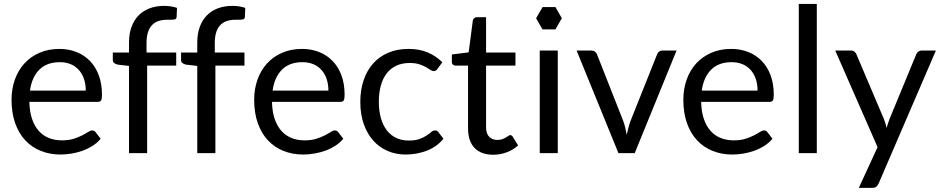

<svg xmlns="http://www.w3.org/2000/svg" viewBox="-20 -756 4649 948"><path d="M273.5 -514.5Q319 -514.5 357.5 -499.2Q396 -484 424 -455.2Q452 -426.5 467.8 -384.2Q483.5 -342 483.5 -288Q483.5 -267 479 -260Q474.5 -253 462 -253H125Q126 -205 138 -169.5Q150 -134 171 -110.2Q192 -86.5 221 -74.8Q250 -63 286 -63Q319.5 -63 343.8 -70.8Q368 -78.5 385.5 -87.5Q403 -96.5 414.8 -104.2Q426.5 -112 435 -112Q446 -112 452 -103.5L477 -71Q460.5 -51 437.5 -36.2Q414.5 -21.5 388.2 -12Q362 -2.5 334 2.2Q306 7 278.5 7Q226 7 181.8 -10.8Q137.5 -28.5 105.2 -62.8Q73 -97 55 -147.5Q37 -198 37 -263.5Q37 -316.5 53.2 -362.5Q69.5 -408.5 100 -442.2Q130.5 -476 174.5 -495.2Q218.5 -514.5 273.5 -514.5ZM275.5 -449Q211 -449 174 -411.8Q137 -374.5 128 -308.5H403.5Q403.5 -339.5 395 -365.2Q386.5 -391 370 -409.8Q353.5 -428.5 329.8 -438.8Q306 -449 275.5 -449Z M617 0V-430.5L561 -437Q550.5 -439.5 543.8 -444.8Q537 -450 537 -460V-496.5H617V-545.5Q617 -589 629.2 -622.8Q641.5 -656.5 664.2 -679.8Q687 -703 719 -715Q751 -727 791 -727Q825 -727 854 -717L852 -672.5Q851.5 -662.5 843.5 -660.5Q835.5 -658.5 821 -658.5H805.5Q782.5 -658.5 763.8 -652.5Q745 -646.5 731.5 -633Q718 -619.5 710.8 -597.5Q703.5 -575.5 703.5 -543V-496.5H850V-432H706.5V0Z M954 0V-430.5L898 -437Q887.5 -439.5 880.8 -444.8Q874 -450 874 -460V-496.5H954V-545.5Q954 -589 966.2 -622.8Q978.5 -656.5 1001.2 -679.8Q1024 -703 1056 -715Q1088 -727 1128 -727Q1162 -727 1191 -717L1189 -672.5Q1188.5 -662.5 1180.5 -660.5Q1172.5 -658.5 1158 -658.5H1142.5Q1119.5 -658.5 1100.8 -652.5Q1082 -646.5 1068.5 -633Q1055 -619.5 1047.8 -597.5Q1040.5 -575.5 1040.5 -543V-496.5H1187V-432H1043.5V0Z M1471.5 -514.5Q1517 -514.5 1555.5 -499.2Q1594 -484 1622 -455.2Q1650 -426.5 1665.8 -384.2Q1681.5 -342 1681.5 -288Q1681.5 -267 1677 -260Q1672.5 -253 1660 -253H1323Q1324 -205 1336 -169.5Q1348 -134 1369 -110.2Q1390 -86.5 1419 -74.8Q1448 -63 1484 -63Q1517.5 -63 1541.8 -70.8Q1566 -78.5 1583.5 -87.5Q1601 -96.5 1612.8 -104.2Q1624.5 -112 1633 -112Q1644 -112 1650 -103.5L1675 -71Q1658.5 -51 1635.5 -36.2Q1612.5 -21.5 1586.2 -12Q1560 -2.5 1532 2.2Q1504 7 1476.5 7Q1424 7 1379.8 -10.8Q1335.5 -28.5 1303.2 -62.8Q1271 -97 1253 -147.5Q1235 -198 1235 -263.5Q1235 -316.5 1251.2 -362.5Q1267.5 -408.5 1298 -442.2Q1328.5 -476 1372.5 -495.2Q1416.5 -514.5 1471.5 -514.5ZM1473.5 -449Q1409 -449 1372 -411.8Q1335 -374.5 1326 -308.5H1601.5Q1601.5 -339.5 1593 -365.2Q1584.5 -391 1568 -409.8Q1551.5 -428.5 1527.8 -438.8Q1504 -449 1473.5 -449Z M2140.5 -416.5Q2136.5 -411 2132.5 -408Q2128.5 -405 2121 -405Q2113.5 -405 2104.8 -411.2Q2096 -417.5 2082.5 -425Q2069 -432.5 2049.8 -438.8Q2030.5 -445 2002.5 -445Q1965.5 -445 1937 -431.8Q1908.5 -418.5 1889.2 -393.5Q1870 -368.5 1860.2 -333Q1850.5 -297.5 1850.5 -253.5Q1850.5 -207.5 1861 -171.8Q1871.5 -136 1890.5 -111.8Q1909.5 -87.5 1936.8 -74.8Q1964 -62 1998 -62Q2030.5 -62 2051.5 -69.8Q2072.5 -77.5 2086.5 -87Q2100.5 -96.5 2109.5 -104.2Q2118.5 -112 2127.5 -112Q2139 -112 2144.5 -103.5L2169.5 -71Q2136.5 -30.5 2087 -11.8Q2037.5 7 1982.5 7Q1935 7 1894.2 -10.5Q1853.5 -28 1823.5 -61.2Q1793.5 -94.5 1776.2 -143Q1759 -191.5 1759 -253.5Q1759 -310 1774.8 -358Q1790.5 -406 1820.8 -440.8Q1851 -475.5 1895.5 -495Q1940 -514.5 1997.5 -514.5Q2050.5 -514.5 2091.5 -497.2Q2132.5 -480 2164 -448.5Z M2415.5 8Q2355.5 8 2323.2 -25.5Q2291 -59 2291 -122V-432H2230Q2222 -432 2216.5 -436.8Q2211 -441.5 2211 -451.5V-487L2294 -497.5L2314.5 -654Q2315.5 -661.5 2321 -666.2Q2326.5 -671 2335 -671H2380V-496.5H2525V-432H2380V-128Q2380 -96 2395.5 -80.5Q2411 -65 2435.5 -65Q2449.5 -65 2459.8 -68.8Q2470 -72.5 2477.5 -77Q2485 -81.5 2490.2 -85.2Q2495.5 -89 2499.5 -89Q2506.5 -89 2512 -80.5L2538 -38Q2515 -16.5 2482.5 -4.2Q2450 8 2415.5 8Z M2734 -506.5V0H2645V-506.5ZM2754 -666 2722.5 -721H2659L2627 -666L2658.5 -611H2722.5Z M2827 -506.5H2900Q2910.5 -506.5 2917.5 -501Q2924.5 -495.5 2927.5 -488L3056 -162Q3063 -144 3067 -126Q3071 -108 3074.5 -90.5Q3078.5 -108 3083 -126Q3087.5 -144 3094.5 -162L3224.5 -488Q3227.5 -496 3234.2 -501.2Q3241 -506.5 3251 -506.5H3320.5L3114 0H3033.5Z M3590.5 -514.5Q3636 -514.5 3674.5 -499.2Q3713 -484 3741 -455.2Q3769 -426.5 3784.8 -384.2Q3800.5 -342 3800.5 -288Q3800.5 -267 3796 -260Q3791.5 -253 3779 -253H3442Q3443 -205 3455 -169.5Q3467 -134 3488 -110.2Q3509 -86.5 3538 -74.8Q3567 -63 3603 -63Q3636.5 -63 3660.8 -70.8Q3685 -78.5 3702.5 -87.5Q3720 -96.5 3731.8 -104.2Q3743.5 -112 3752 -112Q3763 -112 3769 -103.5L3794 -71Q3777.5 -51 3754.5 -36.2Q3731.5 -21.5 3705.2 -12Q3679 -2.5 3651 2.2Q3623 7 3595.5 7Q3543 7 3498.8 -10.8Q3454.5 -28.5 3422.2 -62.8Q3390 -97 3372 -147.5Q3354 -198 3354 -263.5Q3354 -316.5 3370.2 -362.5Q3386.5 -408.5 3417 -442.2Q3447.5 -476 3491.5 -495.2Q3535.5 -514.5 3590.5 -514.5ZM3592.5 -449Q3528 -449 3491 -411.8Q3454 -374.5 3445 -308.5H3720.5Q3720.5 -339.5 3712 -365.2Q3703.5 -391 3687 -409.8Q3670.5 -428.5 3646.8 -438.8Q3623 -449 3592.5 -449Z M4013 -736.5V0H3924V-736.5Z M4318.5 149.5Q4314 159.5 4307.2 165.5Q4300.5 171.5 4286.5 171.5H4220.5L4313 -29.5L4104 -506.5H4181Q4192.5 -506.5 4199 -500.8Q4205.5 -495 4208.5 -488L4344 -169Q4348.5 -158 4351.8 -147Q4355 -136 4357.5 -124.5Q4361 -136 4364.5 -147Q4368 -158 4372.5 -169.5L4504 -488Q4507 -496 4514.2 -501.2Q4521.5 -506.5 4530 -506.5H4601Z"/></svg>

Font: LatoHex
Style: Regular
Weight: 400
Designer: Lukasz Dziedzic
Foundry: tyPoland Lukasz Dziedzic
Version: Version 1.104; Western+Polish opensource